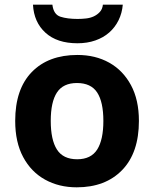

<svg xmlns="http://www.w3.org/2000/svg" viewBox="-20 -791 659 821"><path d="M574 -274Q574 -138 502.5 -64Q431 10 308 10Q232 10 172.5 -23Q113 -56 79 -119.5Q45 -183 45 -274Q45 -410 116 -483Q187 -556 311 -556Q388 -556 447 -523Q506 -490 540 -427Q574 -364 574 -274ZM197 -274Q197 -193 223.5 -151.5Q250 -110 310 -110Q369 -110 395.5 -151.5Q422 -193 422 -274Q422 -355 395.5 -395.5Q369 -436 309 -436Q250 -436 223.5 -395.5Q197 -355 197 -274ZM204 -771Q209 -729 238.5 -719.5Q268 -710 312 -710Q329 -710 347.5 -712Q366 -714 381 -721Q396 -728 407 -740Q418 -752 420 -771H505Q502 -735 487 -704.5Q472 -674 447 -652Q422 -630 387.5 -618Q353 -606 311 -606Q224 -606 174.5 -651Q125 -696 121 -771Z"/></svg>

Font: BC Sans
Style: Bold
Weight: 700
Designer: Monotype Design Team
Province of B.C.
Foundry: Monotype Imaging Inc.
Version: Version 2.000;GOOG;noto-source:20170915:90ef993387c0